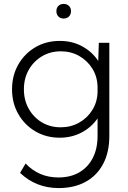

<svg xmlns="http://www.w3.org/2000/svg" viewBox="-20 -707 654 981"><path d="M285.2 -3.4Q215.8 -3.4 160.6 -35.9Q105.5 -68.4 73.5 -124.3Q41.5 -180.2 41.5 -250.5Q41.5 -321.3 73.5 -377.2Q105.5 -433.1 160.6 -465.6Q215.8 -498 285.6 -498Q349.1 -498 400.1 -470.2Q451.2 -442.4 481.9 -395.5L484.9 -488.3H538.6V-12.2Q538.6 70.3 507.3 129.9Q476.1 189.5 418 221.7Q359.9 253.9 279.3 253.9Q164.6 253.9 82.5 176.3L110.8 128.4Q178.2 199.7 278.3 199.7Q340.3 199.7 385 173.6Q429.7 147.5 454.1 100.1Q478.5 52.7 478.5 -12.7V-102.1Q447.3 -56.6 397 -30Q346.7 -3.4 285.2 -3.4ZM290 -56.6Q341.8 -56.6 383.8 -80.1Q425.8 -103.5 451.4 -144.3Q477.1 -185.1 478.5 -236.8V-264.2Q477.1 -316.4 451.4 -357.2Q425.8 -397.9 384 -421.4Q342.3 -444.8 290.5 -444.8Q236.8 -444.8 194.1 -419.2Q151.4 -393.6 126.7 -349.9Q102.1 -306.2 102.1 -250.5Q102.1 -195.3 126.7 -151.4Q151.4 -107.4 193.8 -82Q236.3 -56.6 290 -56.6ZM305.2 -612.3Q288.6 -612.3 278.3 -622.8Q268.1 -633.3 268.1 -649.9Q268.1 -666.5 278.3 -676.8Q288.6 -687 305.2 -687Q321.8 -687 332.3 -676.8Q342.8 -666.5 342.8 -649.9Q342.8 -633.3 332.3 -622.8Q321.8 -612.3 305.2 -612.3Z"/></svg>

Font: Kumbh Sans Light
Style: Regular
Weight: 300
Version: Version 1.004